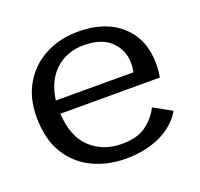

<svg xmlns="http://www.w3.org/2000/svg" viewBox="-98 -620 773 742"><g transform="rotate(-20 288.5 -249.5)"><path d="M536 -98Q504 -44 442.5 -15.5Q381 13 301 13Q226 13 164.5 -16.5Q103 -46 66.5 -105.5Q30 -165 30 -256Q30 -336 65 -393.5Q100 -451 159.5 -481.5Q219 -512 293 -512Q405 -512 470 -452.5Q535 -393 535 -292Q535 -265 530 -237H121Q126 -141 177.5 -93.5Q229 -46 305 -46Q370 -46 406 -73Q442 -100 462 -139ZM295 -455Q226 -455 179 -412Q132 -369 122 -291H441Q443 -300 444 -308.5Q445 -317 445 -327Q445 -380 407.5 -417.5Q370 -455 295 -455Z"/></g></svg>

Font: Panamera Medium
Style: Regular
Weight: 500
Designer: Bastien Sozeau
Foundry: NBR — Bastien Sozeau
Version: Version 3.002; ttfautohint (v1.8.4.7-5d5b);gftools[0.9.33]